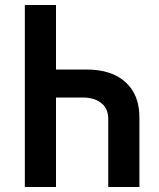

<svg xmlns="http://www.w3.org/2000/svg" viewBox="-20 -750 639 770"><path d="M204.6 -730V-471.2H327.1Q427.2 -471.2 483.2 -420.7Q539.1 -370.1 539.1 -279.8V0H414.1V-273.9Q414.1 -314 386.5 -336.4Q358.9 -358.9 312 -358.9H204.6V0H79.6V-730Z"/></svg>

Font: UDEV Gothic 35
Style: Bold
Weight: 700
Version: v2.1.0; ttfautohint (v1.8.4.7-5d5b-dirty) -l 6 -r 45 -G 200 